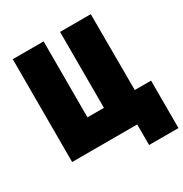

<svg xmlns="http://www.w3.org/2000/svg" viewBox="-190 -846 1080 1132"><g transform="rotate(-30 349.5 -280.0)"><path d="M56 0H499V140H699V-183H588L587 -700H378V-183H266V-700H56Z"/></g></svg>

Font: Finlandica Black
Style: Regular
Weight: 900
Designer: Niklas Ekholm, Juho Hiilivirta, Jaakko Suomalainen
Foundry: Helsinki Type Studio
Version: Version 2.000;Glyphs 3.2 (3202)